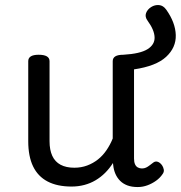

<svg xmlns="http://www.w3.org/2000/svg" viewBox="-20 -736 730 775"><path d="M269 17Q211 17 172 -3.5Q133 -24 113.5 -64.5Q94 -105 94 -166V-489Q94 -502 104.5 -508.5Q115 -515 136 -515Q158 -515 169 -508.5Q180 -502 180 -489V-166Q180 -131 191 -107Q202 -83 224.5 -71Q247 -59 280 -59Q308 -59 332 -68Q356 -77 375.5 -92.5Q395 -108 410 -130Q425 -152 435 -177V-489Q435 -502 445.5 -508.5Q456 -515 478 -515Q546 -519 575.5 -537.5Q605 -556 604 -585.5Q603 -615 576 -652Q564 -668 569.5 -683Q575 -698 590 -707.5Q605 -717 622 -715.5Q639 -714 651 -697Q688 -645 689.5 -594.5Q691 -544 650.5 -506.5Q610 -469 521 -456V-96Q521 -82 525 -73Q529 -64 536.5 -60Q544 -56 553 -56Q562 -56 569.5 -59.5Q577 -63 584.5 -69Q592 -75 599 -80Q607 -86 616.5 -83Q626 -80 634 -69Q639 -62 641 -52Q643 -42 636 -33Q626 -18 610 -6.5Q594 5 575 12Q556 19 536 19Q512 19 494.5 12.5Q477 6 465 -6Q453 -18 446 -34Q439 -50 437 -69L436 -78Q422 -56 404.5 -38.5Q387 -21 366 -8.5Q345 4 320.5 10.5Q296 17 269 17Z"/></svg>

Font: Playwrite US Modern
Style: Regular
Weight: 400
Designer: Veronika Burian, José Scaglione
Foundry: TypeTogether
Version: Version 1.002